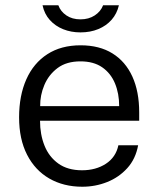

<svg xmlns="http://www.w3.org/2000/svg" viewBox="-20 -699 602 729"><path d="M132 -240.5Q132 -188.5 149 -146Q166 -103.5 201.5 -78Q237 -52.5 291.5 -52.5Q344 -52.5 382 -77.2Q420 -102 429.5 -147.5H504.5Q495 -95.5 463.2 -60.5Q431.5 -25.5 386.8 -7.8Q342 10 292.5 10Q221.5 10 167.2 -21.2Q113 -52.5 82.8 -111.5Q52.5 -170.5 52.5 -253.5Q52.5 -336 80 -397.8Q107.5 -459.5 159.8 -493.2Q212 -527 286 -527Q357.5 -527 407 -496.2Q456.5 -465.5 482.5 -408.5Q508.5 -351.5 508.5 -272.5V-240.5ZM132.5 -296H432.5Q432.5 -344 416.5 -382.5Q400.5 -421 368 -443.5Q335.5 -466 285.5 -466Q232.5 -466 198.8 -440.8Q165 -415.5 148.5 -376.5Q132 -337.5 132.5 -296ZM431.5 -679Q424 -647 403.8 -624Q383.5 -601 353.2 -588.5Q323 -576 285.5 -576Q250 -576 220 -588Q190 -600 169.2 -623Q148.5 -646 141.5 -679H201.5Q210 -655.5 232 -640.5Q254 -625.5 285.5 -625.5Q317 -625.5 339.8 -640.5Q362.5 -655.5 371.5 -679Z"/></svg>

Font: Public Sans Thin Light
Style: Regular
Weight: 300
Version: Version 1.007